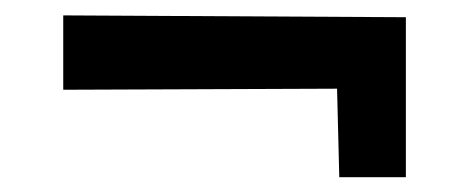

<svg xmlns="http://www.w3.org/2000/svg" viewBox="-20 -382 621 252"><path d="M63 -361.8 512.7 -359.4V-149.4H425.3L422.4 -265.6L63 -264.2Z"/></svg>

Font: Parastoo FD
Style: Bold-FD
Weight: 700
Foundry: Saber Rastikerdar (saber.rastikerdar@gmail.com)
Version: Version 2.0.1